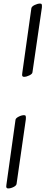

<svg xmlns="http://www.w3.org/2000/svg" viewBox="-20 -805 269 1077"><path d="M104 -385Q104 -392 105 -396L156 -759Q158 -769 174.5 -777Q191 -785 205 -785Q212 -785 214 -780.5Q216 -776 215 -763L162 -399Q161 -390 144.5 -382Q128 -374 115 -374Q104 -374 104 -385ZM15 241Q15 235 16 231L67 -133Q68 -142 84.5 -150.5Q101 -159 115 -159Q122 -159 124 -154.5Q126 -150 125 -136L73 226Q72 236 56 244Q40 252 26 252Q15 252 15 241Z"/></svg>

Font: Charm
Style: Regular
Weight: 400
Designer: Katatrad Aksorn Co.,Ltd.
Foundry: Cadson Demak Co.,Ltd.
Version: Version 1.001